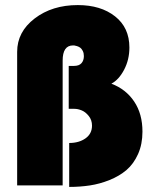

<svg xmlns="http://www.w3.org/2000/svg" viewBox="-20 -734 603 760"><path d="M253.9 -168Q292.5 -168 318.4 -186.3Q344.2 -204.6 344.2 -236.8Q344.2 -258.8 331.3 -274.9Q318.4 -291 303.2 -297.1Q288.1 -303.2 274.9 -303.2H252V-473.1H272.9Q293 -473.1 302.5 -483.9Q312 -494.6 312 -512.2Q312 -523.9 307.6 -532.5Q303.2 -541 297.6 -545.2Q292 -549.3 284.7 -551.5Q277.3 -553.7 274.4 -554Q271.5 -554.2 269 -554.2Q228 -554.2 228 -494.1V0H47.9V-528.8Q47.9 -607.9 117.2 -660.9Q186.5 -713.9 288.1 -713.9Q378.9 -713.9 435.5 -669.2Q492.2 -624.5 492.2 -545.9Q492.2 -497.6 471.2 -457.8Q450.2 -418 420.9 -402.8Q478.5 -380.9 511.2 -332Q543.9 -283.2 543.9 -212.9Q543.9 -163.1 526.4 -124Q508.8 -85 480.7 -61Q452.6 -37.1 413.8 -21.5Q375 -5.9 335.9 0Q296.9 5.9 253.9 5.9Z"/></svg>

Font: Rawline Black
Style: Regular
Weight: 900
Designer: Matt McInerney, Pablo Impallari, Rodrigo Fuenzalida
Foundry: Matt McInerney, Pablo Impallari, Rodrigo Fuenzalida
Version: Version 4.020;PS 004.020;hotconv 1.0.88;makeotf.lib2.5.64775